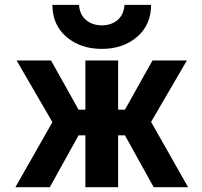

<svg xmlns="http://www.w3.org/2000/svg" viewBox="-20 -774 839 796"><path d="M334 -523.4H469.7V-319.3H498L612.3 -523.4H754.9L606.4 -268.6L759.8 2H617.2L498 -212.9H469.7V2H334V-212.9H305.7L186.5 2H43.9L197.3 -267.6L48.8 -523.4H191.4L305.7 -319.3H334ZM197.3 -753.9H307.6Q310.5 -712.9 336.9 -690.9Q363.3 -668.9 402.3 -668.9Q441.4 -668.9 467.3 -690.9Q493.2 -712.9 496.1 -753.9H606.4Q606.4 -670.9 548.3 -621.1Q490.2 -571.3 401.9 -571.3Q313.5 -571.3 255.4 -621.1Q197.3 -670.9 197.3 -753.9Z"/></svg>

Font: Nasu
Style: Bold
Weight: 700
Designer: Ryoko NISHIZUKA (kana &amp; ideographs); Paul D. Hunt (Latin, Greek &amp; Cyrillic); Wenlong ZHANG (bopomofo); Sandoll C
Version: Version 2014.1215